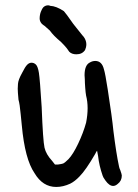

<svg xmlns="http://www.w3.org/2000/svg" viewBox="-20 -703 530 735"><path d="M446.3 -31.2Q446.3 -10.7 430.7 1Q421.9 8.8 413.1 8.8Q398.4 8.8 383.8 -11.7Q374 -25.4 373 -30.3Q359.4 -69.3 355.5 -105.5Q352.5 -120.1 351.6 -126Q348.6 -123 344.7 -114.3Q308.6 -51.8 284.2 -27.3Q266.6 -8.8 249 0Q221.7 12.7 195.3 12.7Q143.6 12.7 112.3 -40Q75.2 -93.8 63.5 -222.7Q62.5 -228.5 59.1 -266.6Q55.7 -304.7 50.8 -321.3Q47.9 -351.6 47.9 -363.3Q47.9 -375 48.8 -381.8Q49.8 -397.5 64.5 -423.8Q76.2 -447.3 84 -455.1Q91.8 -462.9 100.6 -462.9Q110.4 -462.9 117.7 -455.6Q125 -448.2 128.9 -424.3Q132.8 -400.4 139.6 -292V-291Q144.5 -164.1 150.4 -137.7Q156.2 -112.3 179.7 -86.9L190.4 -73.2H202.1Q216.8 -75.2 221.7 -77.1Q228.5 -80.1 242.2 -93.8Q259.8 -112.3 279.3 -153.3Q298.8 -194.3 309.6 -233.4Q315.4 -262.7 315.4 -288.6Q315.4 -314.5 309.6 -336.9Q307.6 -347.7 306.2 -367.2Q304.7 -386.7 304.7 -399.4Q303.7 -407.2 303.7 -415Q303.7 -454.1 324.2 -463.9Q334 -469.7 344.7 -469.7Q370.1 -469.7 377.9 -437.5Q382.8 -422.9 392.6 -359.4Q409.2 -252.9 414.1 -202.1Q424.8 -116.2 435.5 -66.4Q436.5 -59.6 440.4 -51.8Q446.3 -35.2 446.3 -31.2ZM309.6 -542Q310.5 -538.1 310.5 -530.8Q310.5 -523.4 305.7 -511.7Q294.9 -495.1 272.5 -495.1Q254.9 -495.1 245.1 -504.9Q238.3 -514.6 235.4 -518.6Q228.5 -527.3 213.9 -542Q183.6 -567.4 170.9 -585.9Q167 -588.9 158.2 -597.2Q149.4 -605.5 145.5 -607.4L140.6 -611.3Q131.8 -621.1 131.8 -631.8Q131.8 -646.5 136.7 -658.7Q141.6 -670.9 145.5 -674.8Q153.3 -682.6 164.1 -682.6Q168.9 -682.6 171.9 -680.7Q195.3 -679.7 224.6 -660.2Q231.4 -653.3 260.7 -611.3Q288.1 -576.2 294.9 -568.4Q306.6 -556.6 309.6 -542Z"/></svg>

Font: JasonHandwriting2
Style: SemiBold
Weight: 600
Version: Version 1.04.7